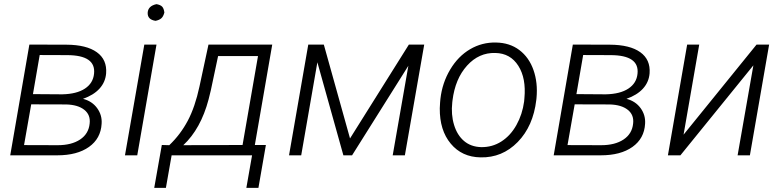

<svg xmlns="http://www.w3.org/2000/svg" viewBox="-20 -741 3730 916"><path d="M28.8 0 120.1 -528.3 296.9 -527.8Q392.6 -527.3 441.9 -491.9Q491.2 -456.5 486.3 -391.1Q482.9 -349.1 454.6 -318.1Q426.3 -287.1 376 -269.5Q419.4 -258.3 443.6 -224.9Q467.8 -191.4 464.8 -150.4Q460.9 -80.1 404.5 -40Q348.1 0 253.4 0ZM128.9 -243.2 94.7 -48.8 255.4 -48.3Q321.3 -48.3 362.1 -75.4Q402.8 -102.5 407.7 -151.4Q412.6 -192.9 382.3 -217Q352.1 -241.2 295.9 -242.7ZM137.2 -292 277.3 -291Q346.2 -292.5 385.3 -318.4Q424.3 -344.2 428.7 -389.6Q438 -477.5 300.8 -478L169.4 -478.5Z M634.8 0H576.2L668.5 -528.3H726.6ZM684.6 -681.2Q687 -712.9 726.6 -721.2Q745.6 -717.8 753.7 -709.2Q761.7 -700.7 764.2 -681.2Q759.3 -662.6 750 -654.1Q740.7 -645.5 722.2 -641.6Q682.6 -647.5 684.6 -681.2Z M787.6 -48.3Q840.8 -99.1 875.7 -164.8Q910.6 -230.5 931.6 -328.1L974.6 -528.3H1278.8L1195.8 -49.3H1248.5L1212.9 155.3H1155.3L1182.6 0H798.8L771.5 155.3H715.8L752 -49.3ZM854.5 -48.3 1137.2 -49.3 1210.9 -473.6H1020.5L985.8 -310.1L975.1 -266.6Q938 -126.5 854.5 -48.3Z M1649.9 -80.6 1930.7 -528.3H2003.9L1911.6 0H1853.5L1928.2 -427.2L1659.7 0H1618.2L1494.1 -443.8L1417 0H1358.9L1450.7 -528.3H1524.9Z M2081.1 -269Q2089.8 -345.7 2127.9 -409.4Q2166 -473.1 2222.9 -506.3Q2279.8 -539.6 2346.2 -538.1Q2411.6 -537.1 2457.8 -502.2Q2503.9 -467.3 2525.1 -407Q2546.4 -346.7 2539.6 -273.4L2538.6 -264.2Q2523.9 -139.2 2450 -63.5Q2376 12.2 2272.5 9.8Q2183.6 8.3 2130.4 -55.7Q2077.1 -119.6 2078.1 -224.6L2079.6 -252.4ZM2137.7 -252.4Q2131.3 -194.3 2146.2 -145.3Q2161.1 -96.2 2193.8 -68.4Q2226.6 -40.5 2275.4 -39.1Q2328.1 -38.1 2371.8 -65.9Q2415.5 -93.8 2443.8 -144.5Q2472.2 -195.3 2480.5 -256.8L2481.9 -272.9Q2490.7 -367.2 2452.9 -427Q2415 -486.8 2343.3 -488.3Q2265.1 -490.7 2208.3 -428Q2151.4 -365.2 2138.7 -261.2Z M2621.6 0 2712.9 -528.3 2889.6 -527.8Q2985.4 -527.3 3034.7 -491.9Q3084 -456.5 3079.1 -391.1Q3075.7 -349.1 3047.4 -318.1Q3019 -287.1 2968.8 -269.5Q3012.2 -258.3 3036.4 -224.9Q3060.5 -191.4 3057.6 -150.4Q3053.7 -80.1 2997.3 -40Q2940.9 0 2846.2 0ZM2721.7 -243.2 2687.5 -48.8 2848.1 -48.3Q2914.1 -48.3 2954.8 -75.4Q2995.6 -102.5 3000.5 -151.4Q3005.4 -192.9 2975.1 -217Q2944.8 -241.2 2888.7 -242.7ZM2730 -292 2870.1 -291Q2939 -292.5 2978 -318.4Q3017.1 -344.2 3021.5 -389.6Q3030.8 -477.5 2893.6 -478L2762.2 -478.5Z M3589.4 -528.3H3649.4L3557.6 0H3499L3574.2 -429.2L3226.1 0H3166.5L3258.3 -528.3H3315.9L3241.2 -98.6Z"/></svg>

Font: RobotoInd Light
Style: Italic
Weight: 300
Italic angle: -12°
Designer: Google
Version: Version 2.001151; 2014